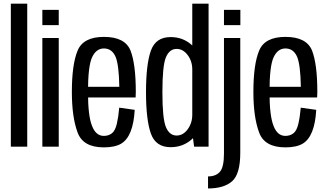

<svg xmlns="http://www.w3.org/2000/svg" viewBox="-20 -805 1795 1054"><path d="M39.5 0H129.5V-785H39.5Z M212.5 0H302.5V-596.5H212.5ZM212.5 -751V-667H302.5V-751Z M550 4V-59Q506 -59 485 -114.5Q463 -169 463 -300Q463 -442.5 485.5 -490.5Q508 -539 550.5 -539Q595 -539 615 -492Q633 -447.5 635 -328.5H453.5V-270H724.5Q725.5 -285 725.5 -300.5Q725.5 -452.5 696.5 -527.5Q666 -602.5 550.5 -602.5Q437 -602.5 406 -527Q374.5 -451.5 374.5 -300Q374.5 -163 405.5 -79Q435 4 550 4ZM550 -59V4Q610 4 644.5 -16Q678.5 -36 697 -83Q715.5 -129.5 719.5 -202L634.5 -214Q630.5 -165.5 621.5 -126Q612.5 -87 594 -73Q575.5 -59 550 -59Z M1045.5 0H1125V-785H1035.5V-77ZM916.5 3Q981.5 3 1028.8 -36.8Q1076 -76.5 1076 -130.5L1035.5 -175.5Q1035.5 -129.5 1010.2 -95.2Q985 -61 949.5 -61Q910.5 -61 891 -107Q871.5 -153 871.5 -299Q871.5 -445 891 -490.8Q910.5 -536.5 949.5 -536.5Q985 -536.5 1010.2 -502.8Q1035.5 -469 1035.5 -423.5L1076 -467Q1076 -521.5 1028.8 -561.5Q981.5 -601.5 916.5 -601.5Q834.5 -601.5 808 -526.2Q781.5 -451 781.5 -299Q781.5 -148 808 -72.5Q834.5 3 916.5 3Z M1122 229.5Q1209.5 229.5 1254.2 190Q1299 150.5 1299 33.5V-596.5H1209.5V38Q1209.5 113 1187 138.2Q1164.5 163.5 1122 163.5ZM1209.5 -751V-667H1299.5V-751Z M1546.5 4V-59Q1502.5 -59 1481.5 -114.5Q1459.5 -169 1459.5 -300Q1459.5 -442.5 1482 -490.5Q1504.5 -539 1547 -539Q1591.5 -539 1611.5 -492Q1629.5 -447.5 1631.5 -328.5H1450V-270H1721Q1722 -285 1722 -300.5Q1722 -452.5 1693 -527.5Q1662.5 -602.5 1547 -602.5Q1433.5 -602.5 1402.5 -527Q1371 -451.5 1371 -300Q1371 -163 1402 -79Q1431.5 4 1546.5 4ZM1546.5 -59V4Q1606.5 4 1641 -16Q1675 -36 1693.5 -83Q1712 -129.5 1716 -202L1631 -214Q1627 -165.5 1618 -126Q1609 -87 1590.5 -73Q1572 -59 1546.5 -59Z"/></svg>

Font: Anybody Condensed
Style: Regular
Weight: 400
Width: 3
Designer: Tyler Finck
Foundry: Etcetera Type Company
Version: Version 1.113;gftools[0.9.25]